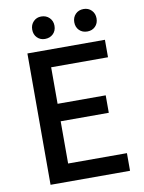

<svg xmlns="http://www.w3.org/2000/svg" viewBox="-99 -993 798 1061"><g transform="rotate(-10 300.0 -462.5)"><path d="M97 0V-737H532V-639H213V-434H483V-336H213V-99H543V0ZM207 -799Q181 -799 163.5 -816.5Q146 -834 146 -862Q146 -889 163.5 -907Q181 -925 207 -925Q235 -925 253 -907Q271 -889 271 -862Q271 -834 253 -816.5Q235 -799 207 -799ZM445 -799Q417 -799 399.5 -816.5Q382 -834 382 -862Q382 -889 399.5 -907Q417 -925 445 -925Q472 -925 489.5 -907Q507 -889 507 -862Q507 -834 489.5 -816.5Q472 -799 445 -799Z"/></g></svg>

Font: Source Han Sans TC Medium
Style: Regular
Weight: 500
Designer: Ryoko NISHIZUKA Ë•øÂ°öÊ∂ºÂ≠ê (kana, bopomofo & ideographs); Paul D. Hunt (Latin, Greek & Cyrillic); Sandoll Communicatio
Foundry: Adobe
Version: Version 2.004;hotconv 1.0.118;makeotfexe 2.5.65603